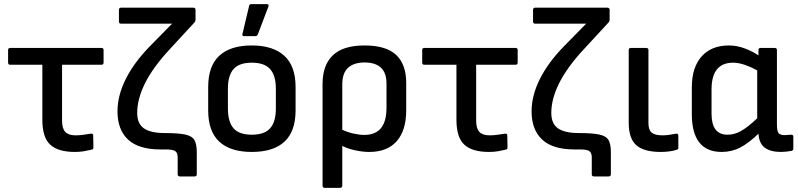

<svg xmlns="http://www.w3.org/2000/svg" viewBox="-20 -720 3846 925"><path d="M341 12Q260 12 222 -23Q184 -58 184 -143V-408H29Q19 -408 19 -419V-479Q19 -489 29 -489H469Q479 -489 479 -479V-419Q479 -408 469 -408H279V-138Q279 -101 294.5 -84.5Q310 -68 344 -68Q365 -68 383.5 -71Q402 -74 417 -76Q429 -78 429 -67L430 -10Q430 0 421 1Q405 5 385 8.5Q365 12 341 12Z M847 130Q836 130 836 120V39Q836 17 825 8.5Q814 0 779 0H753Q648 0 597 -47.5Q546 -95 546 -184Q546 -259 585.5 -338.5Q625 -418 701 -496L809 -606H563Q553 -606 553 -616V-672Q553 -683 563 -683H911Q922 -683 922 -672V-624Q922 -618 917 -612L798 -483Q718 -397 679.5 -320.5Q641 -244 641 -176Q641 -124 673.5 -101.5Q706 -79 774 -79Q838 -79 871.5 -72Q905 -65 916.5 -45.5Q928 -26 928 13V120Q928 130 917 130Z M1193 12Q1090 12 1036.5 -37.5Q983 -87 983 -188V-301Q983 -402 1036.5 -451.5Q1090 -501 1193 -501Q1295 -501 1349.5 -451.5Q1404 -402 1404 -301V-188Q1404 -87 1350.5 -37.5Q1297 12 1193 12ZM1193 -71Q1254 -71 1281.5 -102Q1309 -133 1309 -197V-293Q1309 -356 1281.5 -387Q1254 -418 1193 -418Q1132 -418 1105 -387Q1078 -356 1078 -293V-197Q1078 -133 1105 -102Q1132 -71 1193 -71ZM1156 -546Q1146 -546 1148 -556L1180 -691Q1181 -700 1191 -700H1266Q1277 -700 1273 -688L1222 -554Q1219 -546 1210 -546Z M1544 185Q1534 185 1534 174V-316Q1534 -406 1583.5 -453.5Q1633 -501 1736 -501Q1840 -501 1888.5 -455.5Q1937 -410 1937 -320V-189Q1937 -92 1891.5 -40Q1846 12 1759 12Q1727 12 1690.5 4Q1654 -4 1629 -17V174Q1629 185 1618 185ZM1629 -313V-95Q1654 -83 1683 -76.5Q1712 -70 1735 -70Q1842 -70 1842 -200V-318Q1842 -419 1736 -419Q1685 -419 1657 -393.5Q1629 -368 1629 -313Z M2336 12Q2255 12 2217 -23Q2179 -58 2179 -143V-408H2024Q2014 -408 2014 -419V-479Q2014 -489 2024 -489H2464Q2474 -489 2474 -479V-419Q2474 -408 2464 -408H2274V-138Q2274 -101 2289.5 -84.5Q2305 -68 2339 -68Q2360 -68 2378.5 -71Q2397 -74 2412 -76Q2424 -78 2424 -67L2425 -10Q2425 0 2416 1Q2400 5 2380 8.5Q2360 12 2336 12Z M2842 130Q2831 130 2831 120V39Q2831 17 2820 8.5Q2809 0 2774 0H2748Q2643 0 2592 -47.5Q2541 -95 2541 -184Q2541 -259 2580.5 -338.5Q2620 -418 2696 -496L2804 -606H2558Q2548 -606 2548 -616V-672Q2548 -683 2558 -683H2906Q2917 -683 2917 -672V-624Q2917 -618 2912 -612L2793 -483Q2713 -397 2674.5 -320.5Q2636 -244 2636 -176Q2636 -124 2668.5 -101.5Q2701 -79 2769 -79Q2833 -79 2866.5 -72Q2900 -65 2911.5 -45.5Q2923 -26 2923 13V120Q2923 130 2912 130Z M3164 12Q3082 12 3045.5 -20.5Q3009 -53 3009 -128V-479Q3009 -489 3019 -489H3093Q3104 -489 3104 -479V-127Q3104 -94 3119.5 -81Q3135 -68 3172 -68Q3190 -68 3205 -70.5Q3220 -73 3236 -76Q3248 -78 3248 -66V-8Q3248 0 3239 2Q3224 7 3203.5 9.5Q3183 12 3164 12Z M3457 12Q3313 12 3313 -171V-299Q3313 -395 3360 -448Q3407 -501 3492 -501Q3531 -501 3570 -486Q3609 -471 3634 -453V-479Q3634 -489 3644 -489H3712Q3723 -489 3723 -479V-122Q3723 -88 3731 -78.5Q3739 -69 3761 -69Q3767 -69 3775 -70Q3783 -71 3791 -71Q3802 -72 3802 -61V-3Q3802 5 3792 7Q3782 9 3768 10.5Q3754 12 3743 12Q3692 12 3664.5 -8.5Q3637 -29 3634 -76Q3589 -32 3547.5 -10Q3506 12 3457 12ZM3408 -172Q3408 -71 3485 -71Q3518 -71 3549.5 -88.5Q3581 -106 3628 -150V-381Q3599 -397 3568.5 -407.5Q3538 -418 3512 -418Q3408 -418 3408 -289Z"/></svg>

Font: Sofia Sans Medium
Style: Regular
Weight: 500
Designer: Botio Nikoltchev, Ani Petrova
Foundry: lettersoup
Version: Version 4.101; ttfautohint (v1.8.4.7-5d5b)